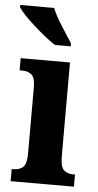

<svg xmlns="http://www.w3.org/2000/svg" viewBox="-68 -800 426 834"><g transform="rotate(5 144.5 -383.0)"><path d="M11 0H287V-53H278Q253 -53 238 -67.5Q223 -82 223 -125V-536H8V-483H22Q45 -483 60.5 -469.5Q76 -456 76 -415V-125Q76 -82 61 -67.5Q46 -53 20 -53H11ZM151 -606H220V-619Q202 -648 174.5 -690Q147 -732 134 -766H-14V-756Q2 -730 56 -681.5Q110 -633 151 -606Z"/></g></svg>

Font: Noto Serif ExtraCondensed Extra
Style: Regular
Weight: 800
Width: 3
Designer: Monotype Design Team
Foundry: Monotype Imaging Inc.
Version: Version 1.002